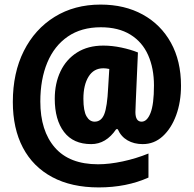

<svg xmlns="http://www.w3.org/2000/svg" viewBox="-20 -836 846 838"><path d="M770 -462Q770 -391 749 -333.5Q728 -276 690.5 -241.5Q653 -207 603 -207Q565 -207 536.5 -223.5Q508 -240 494 -272H487Q443 -207 378 -207Q300 -207 259.5 -260Q219 -313 219 -405Q219 -472 244 -524.5Q269 -577 316.5 -607Q364 -637 431 -637Q469 -637 509.5 -628.5Q550 -620 582 -607L573 -401Q573 -389 572 -375Q571 -361 571 -347Q571 -305 598 -305Q622 -305 637 -343Q652 -381 652 -463Q652 -538 626.5 -595.5Q601 -653 549 -685Q497 -717 420 -717Q335 -717 276 -676.5Q217 -636 186.5 -563Q156 -490 156 -393Q156 -265 219.5 -192Q283 -119 408 -119Q457 -119 515.5 -131.5Q574 -144 628 -166V-61Q532 -18 411 -18Q292 -18 208 -63Q124 -108 80 -191.5Q36 -275 36 -391Q36 -518 84 -613.5Q132 -709 218.5 -762.5Q305 -816 419 -816Q524 -816 603 -772.5Q682 -729 726 -649.5Q770 -570 770 -462ZM344 -405Q344 -352 357.5 -328.5Q371 -305 393 -305Q422 -305 435 -337.5Q448 -370 452 -453L457 -535Q443 -538 431 -538Q389 -538 366.5 -501.5Q344 -465 344 -405Z"/></svg>

Font: Noto Sans Kannada UI Condensed Black
Style: Regular
Weight: 900
Width: 3
Designer: Jelle Bosma - Monotype Design Team
Foundry: Monotype Imaging Inc.
Version: Version 2.005; ttfautohint (v1.8.4.7-5d5b)